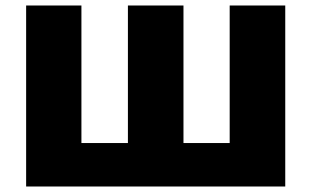

<svg xmlns="http://www.w3.org/2000/svg" viewBox="-20 -678 1132 698"><path d="M1017 -658V0H75V-658H276V-158H445V-658H647V-158H815V-658Z"/></svg>

Font: Ysabeau Heavy
Style: Regular
Weight: 800
Designer: Christian Thalmann (Catharsis Fonts)
Version: Version 0.003